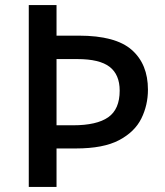

<svg xmlns="http://www.w3.org/2000/svg" viewBox="-20 -734 649 754"><path d="M561 -382Q561 -321 535 -268.5Q509 -216 447.5 -183.5Q386 -151 278 -151H202V0H93V-714H202V-594H290Q434 -594 497.5 -538Q561 -482 561 -382ZM267 -242Q360 -242 405 -273.5Q450 -305 450 -378Q450 -441 410.5 -471.5Q371 -502 284 -502H202V-242Z"/></svg>

Font: Noto Sans Lao Looped Medium
Style: Regular
Weight: 500
Designer: Mark Frömberg, Ben Mitchell
Foundry: The Fontpad Ltd
Version: Version 1.002; ttfautohint (v1.8.4.7-5d5b)